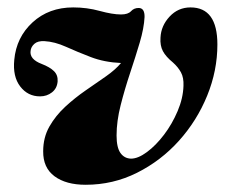

<svg xmlns="http://www.w3.org/2000/svg" viewBox="-20 -487 616 518"><path d="M566.5 -367Q566.5 -296.5 539 -229Q511.5 -161.5 462.8 -107.2Q414 -53 349.5 -20.8Q285 11.5 211 11.5Q158 11.5 127 -11.5Q96 -34.5 96.5 -79Q96.5 -116 113.2 -145.5Q130 -175 156 -199Q182 -223 211 -243Q240 -263 265.8 -281Q291.5 -299 306.5 -317Q261.5 -319 225 -333Q188.5 -347 158 -360.8Q127.5 -374.5 100 -376Q82 -377 72.8 -368.8Q63.5 -360.5 62.5 -349.5Q59.5 -327 92.5 -314.5Q114.5 -306 125.5 -295.2Q136.5 -284.5 135.5 -267.5Q134 -248.5 120.2 -237.8Q106.5 -227 88 -227Q55 -227 34.5 -253.8Q14 -280.5 18.5 -325.5Q24 -386.5 68 -426.8Q112 -467 177.5 -467Q214.5 -467 249 -457.5Q283.5 -448 306.5 -448Q325.5 -448 333.5 -456.8Q341.5 -465.5 354 -465.5Q370.5 -465.5 370 -441Q368.5 -411 357 -372.2Q345.5 -333.5 331 -290Q316.5 -246.5 305.5 -203.2Q294.5 -160 294.5 -121.5Q294.5 -89 305 -74.2Q315.5 -59.5 333.5 -59Q352.5 -59 376.5 -76.8Q400.5 -94.5 422.5 -123.5Q444.5 -152.5 459.2 -187.2Q474 -222 475 -255.5Q476 -277.5 468.2 -291.8Q460.5 -306 446.5 -318.5Q427.5 -334 419.5 -349Q411.5 -364 413 -385.5Q414.5 -417.5 437.5 -442.2Q460.5 -467 494 -467Q566.5 -467 566.5 -367Z"/></svg>

Font: Fraunces 72pt S000
Style: Bold Italic
Weight: 700
Italic angle: -16°
Version: Version 1.000; ttfautohint (v1.8.3)